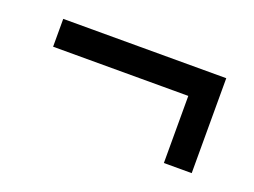

<svg xmlns="http://www.w3.org/2000/svg" viewBox="-47 -464 481 363"><g transform="rotate(20 194.0 -282.5)"><path d="M30 -322V-378H358V-187H302V-322Z"/></g></svg>

Font: Adderley Regular
Style: Regular
Weight: 400
Designer: gorohovskiy
Version: Version 1.003 November 13, 2017